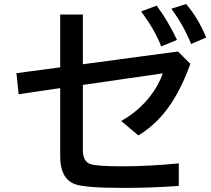

<svg xmlns="http://www.w3.org/2000/svg" viewBox="-20 -896 1040 947"><path d="M276.9 -824.2H388.7V-579.1L857.9 -642.1L918.9 -581.1Q864.7 -429.7 787.6 -336.4Q734.9 -272.5 662.6 -228L577.6 -299.3Q662.6 -346.2 722.2 -423.3Q763.7 -477.5 782.7 -534.2L388.7 -477.1V-155.3Q388.7 -97.2 428.7 -85.9Q463.4 -75.7 582 -75.7Q716.8 -75.7 861.8 -90.3V21Q729.5 30.8 588.9 30.8Q394 30.8 346.7 11.2Q276.9 -17.1 276.9 -124V-461.4L71.8 -431.2L61 -535.2L276.9 -564ZM774.9 -667Q747.6 -742.2 676.3 -839.8L752.9 -868.2Q810.5 -789.6 853 -699.2ZM922.9 -679.2Q884.8 -772 825.2 -853L897.9 -876Q956.5 -808.6 997.1 -710.9Z"/></svg>

Font: BIZ UDGothic
Style: Bold
Weight: 700
Monospace: yes
Designer: TypeBank Co., Ltd.
Foundry: Morisawa Inc.
Version: Version 1.05